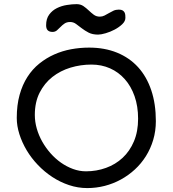

<svg xmlns="http://www.w3.org/2000/svg" viewBox="-20 -913 850 945"><path d="M238.8 -755.9Q223.1 -755.9 215.1 -763.7Q207 -771.5 207 -788.6Q207 -820.8 222.2 -841.3Q237.3 -861.8 260 -873Q282.7 -884.3 308.8 -888.4Q335 -892.6 356.9 -892.6Q376.5 -892.6 390.4 -883.1Q404.3 -873.5 416.5 -861.8Q428.7 -850.1 441.4 -840.6Q454.1 -831.1 471.2 -831.1Q483.4 -831.1 494.1 -836.4Q504.9 -841.8 515.9 -848.4Q526.9 -855 538.6 -860.4Q550.3 -865.7 564.9 -865.7Q577.1 -865.7 583.7 -861.6Q590.3 -857.4 593.3 -851.3Q596.2 -845.2 596.7 -838.1Q597.2 -831.1 597.2 -825.2Q597.2 -808.6 581.5 -793.7Q565.9 -778.8 544.2 -767.3Q522.5 -755.9 499.8 -749.3Q477.1 -742.7 462.9 -742.7Q435.1 -742.7 416.3 -752.4Q397.5 -762.2 382.6 -773.7Q367.7 -785.2 354.5 -794.9Q341.3 -804.7 325.2 -804.7Q308.6 -804.7 297.6 -797.1Q286.6 -789.6 277.8 -780.3Q269 -771 260 -763.4Q251 -755.9 238.8 -755.9ZM62.5 -332.5Q62.5 -395.5 76.4 -445.8Q90.3 -496.1 115 -534.4Q139.6 -572.8 173.6 -600.1Q207.5 -627.4 247.1 -645Q286.6 -662.6 330.3 -670.7Q374 -678.7 418.5 -678.7Q495.1 -678.7 556.2 -653.8Q617.2 -628.9 659.7 -582.3Q702.1 -535.6 724.6 -468.5Q747.1 -401.4 747.1 -316.9Q747.1 -268.1 734.1 -224.6Q721.2 -181.2 698.2 -144.5Q675.3 -107.9 643.8 -78.9Q612.3 -49.8 574.7 -29.3Q537.1 -8.8 495.1 2Q453.1 12.7 409.7 12.7Q363.3 12.7 319.6 -2Q275.9 -16.6 237.3 -42Q198.7 -67.4 166.5 -101.1Q134.3 -134.8 111.3 -173.3Q88.4 -211.9 75.4 -252.7Q62.5 -293.5 62.5 -332.5ZM151.4 -347.2Q151.4 -314 160.9 -280.5Q170.4 -247.1 187.7 -216.3Q205.1 -185.5 228.5 -158.9Q252 -132.3 280 -112.5Q308.1 -92.8 339.4 -81.3Q370.6 -69.8 403.3 -69.8Q455.1 -69.8 501.7 -86.7Q548.3 -103.5 583.5 -136.2Q618.7 -168.9 639.2 -217.3Q659.7 -265.6 659.7 -328.6Q659.7 -390.1 642.3 -439.5Q625 -488.8 594.2 -523.4Q563.5 -558.1 521.5 -576.7Q479.5 -595.2 430.2 -595.2Q377 -595.2 326.9 -580.1Q276.9 -564.9 237.8 -534.2Q198.7 -503.4 175 -456.8Q151.4 -410.2 151.4 -347.2Z"/></svg>

Font: Short Stack
Style: Regular
Weight: 400
Designer: James Grieshaber
Foundry: James Grieshaber
Version: Version 1.002